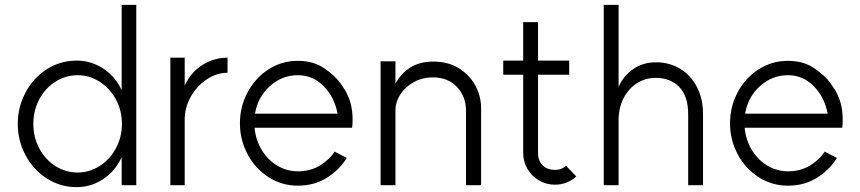

<svg xmlns="http://www.w3.org/2000/svg" viewBox="-20 -761 3536 789"><path d="M481 -252Q481 -307 456 -353Q431 -399 389 -425.5Q347 -452 299 -452Q250 -452 208 -425.5Q166 -399 141.5 -353Q117 -307 117 -252Q117 -197 141.5 -151Q166 -105 208 -78.5Q250 -52 299 -52Q347 -52 389 -78.5Q431 -105 456 -151Q481 -197 481 -252ZM295 -512Q354 -512 404 -479.5Q454 -447 480 -390V-741H540V0H480V-115Q453 -57 403.5 -24.5Q354 8 295 8Q228 8 172.5 -27.5Q117 -63 85 -123Q53 -183 53 -252Q53 -321 85 -381Q117 -441 172.5 -476.5Q228 -512 295 -512Z M915 -524V-462Q870 -462 829 -434.5Q788 -407 763.5 -362.5Q739 -318 739 -270V0H680V-524H739V-409Q763 -463 811 -493.5Q859 -524 915 -524Z M1204 -452Q1139 -452 1089 -407Q1039 -362 1028 -294H1367Q1355 -361 1310.5 -406.5Q1266 -452 1204 -452ZM1204 -511Q1267 -511 1311.5 -481Q1356 -451 1378.5 -419.5Q1401 -388 1407 -373Q1429 -329 1429 -268Q1429 -250 1427 -236H1026Q1031 -185 1056 -144Q1081 -103 1120 -80Q1159 -57 1204 -57Q1255 -57 1294 -80.5Q1333 -104 1355 -138L1405 -112Q1376 -64 1324 -31Q1272 2 1204 2Q1138 2 1083.5 -33Q1029 -68 997.5 -127Q966 -186 966 -254Q966 -323 997.5 -382Q1029 -441 1083.5 -476Q1138 -511 1204 -511Z M1759 -443Q1715 -443 1679.5 -423Q1644 -403 1624.5 -372Q1605 -341 1605 -308V0H1544V-509H1605V-417Q1626 -457 1664.5 -482.5Q1703 -508 1762 -508Q1820 -508 1864 -481.5Q1908 -455 1932.5 -411Q1957 -367 1957 -316V0H1895V-306Q1895 -364 1858 -403.5Q1821 -443 1759 -443Z M2261 -2Q2225 -2 2195 -19.5Q2165 -37 2147.5 -67Q2130 -97 2130 -132V-454H2048V-512H2130V-670H2191V-512H2319V-454H2191V-132Q2191 -100 2210 -81.5Q2229 -63 2261 -63Q2276 -63 2286 -67Q2296 -71 2306 -80L2348 -36Q2331 -20 2308.5 -11Q2286 -2 2261 -2Z M2674 -441Q2632 -441 2597.5 -419Q2563 -397 2542.5 -357.5Q2522 -318 2522 -267V0H2461V-741H2522V-404Q2541 -448 2581 -476.5Q2621 -505 2677 -505Q2730 -505 2774 -479Q2818 -453 2843.5 -404.5Q2869 -356 2869 -291V0H2808V-290Q2808 -366 2771.5 -403.5Q2735 -441 2674 -441Z M3218 -452Q3153 -452 3103 -407Q3053 -362 3042 -294H3381Q3369 -361 3324.5 -406.5Q3280 -452 3218 -452ZM3218 -511Q3281 -511 3325.5 -481Q3370 -451 3392.5 -419.5Q3415 -388 3421 -373Q3443 -329 3443 -268Q3443 -250 3441 -236H3040Q3045 -185 3070 -144Q3095 -103 3134 -80Q3173 -57 3218 -57Q3269 -57 3308 -80.5Q3347 -104 3369 -138L3419 -112Q3390 -64 3338 -31Q3286 2 3218 2Q3152 2 3097.5 -33Q3043 -68 3011.5 -127Q2980 -186 2980 -254Q2980 -323 3011.5 -382Q3043 -441 3097.5 -476Q3152 -511 3218 -511Z"/></svg>

Font: SUIT Light
Style: Regular
Weight: 300
Designer: Sunn Youn; Korean Glyphs from Source Han Sans (Sandoll Communications; Soo-young Jang, Joo-yeon Kang)
Foundry: Sunn
Version: Version 1.006